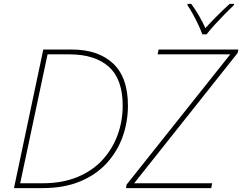

<svg xmlns="http://www.w3.org/2000/svg" viewBox="-20 -969 1248 989"><path d="M52 0 203 -714H348Q485 -714 562 -642.5Q639 -571 639 -425Q639 -343 612.5 -267Q586 -191 531.5 -130.5Q477 -70 394 -35Q311 0 198 0ZM199 -25Q301 -25 378.5 -57Q456 -89 507.5 -145Q559 -201 585.5 -273Q612 -345 612 -425Q612 -561 540.5 -625Q469 -689 338 -689H225L84 -25ZM629 0 632 -18 1166 -689H792L797 -714H1208L1204 -696L671 -25H1073L1068 0ZM1022 -792Q1015 -813 1002 -840.5Q989 -868 974 -895.5Q959 -923 945 -943L947 -949H965Q986 -921 1005.5 -887Q1025 -853 1038 -824Q1064 -853 1098 -887Q1132 -921 1163 -949H1186L1185 -943Q1164 -923 1137 -895.5Q1110 -868 1085 -840.5Q1060 -813 1044 -792Z"/></svg>

Font: Noto Sans Thin
Style: Italic
Weight: 100
Italic angle: -12°
Designer: Monotype Design Team
Foundry: Monotype Imaging Inc.
Version: Version 2.013; ttfautohint (v1.8.4.7-5d5b)